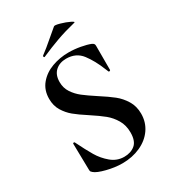

<svg xmlns="http://www.w3.org/2000/svg" viewBox="-195 -897 904 1011"><g transform="rotate(-30 257.5 -391.5)"><path d="M311 -360Q361 -328 391 -304Q421 -280 442 -245.5Q463 -211 463 -166Q463 -114 435 -73.5Q407 -33 357.5 -10.5Q308 12 247 12Q203 12 153.5 -0.5Q104 -13 87 -28Q82 -32 79.5 -35.5Q77 -39 77 -47L74 -206V-207Q74 -211 79 -211.5Q84 -212 85 -208Q115 -147 137.5 -109Q160 -71 194.5 -42Q229 -13 273 -13Q313 -13 339 -34.5Q365 -56 365 -108Q365 -152 345.5 -185Q326 -218 298 -241Q270 -264 221 -296Q173 -327 146.5 -349Q120 -371 101 -402Q82 -433 82 -475Q82 -528 112.5 -564.5Q143 -601 191 -618.5Q239 -636 292 -636Q327 -636 363 -629.5Q399 -623 421 -614Q430 -610 433 -605.5Q436 -601 436 -594V-447Q436 -444 431 -442.5Q426 -441 425 -444L417 -463Q392 -526 358.5 -570Q325 -614 265 -614Q225 -614 199.5 -591Q174 -568 174 -524Q174 -488 192.5 -460Q211 -432 238 -411Q265 -390 311 -360ZM172 -678Q168 -678 167 -682.5Q166 -687 169 -689Q198 -710 250 -755Q280 -781 295 -793Q300 -798 330.5 -789.5Q361 -781 384.5 -769.5Q408 -758 396 -756Q334 -741 282.5 -722.5Q231 -704 174 -679Z"/></g></svg>

Font: Cormorant Garamond
Style: Bold
Weight: 700
Designer: Christian Thalmann (Catharsis Fonts)
Foundry: Catharsis Fonts
Version: Version 4.000